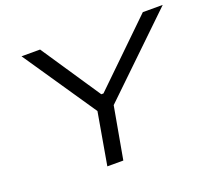

<svg xmlns="http://www.w3.org/2000/svg" viewBox="-117 -839 1101 992"><g transform="rotate(-20 433.5 -343.0)"><path d="M313 0 362.8 -286.1 90.8 -686H192.9L411.1 -360.8H422.9L757.8 -686H867.2L452.1 -286.1L400.9 0Z"/></g></svg>

Font: Archivo Expanded Light
Style: Italic
Weight: 300
Width: 7
Italic angle: -10°
Designer: Hector Gatti
Foundry: Omnibus-Type
Version: Version 2.001